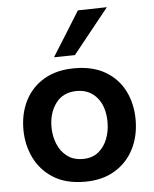

<svg xmlns="http://www.w3.org/2000/svg" viewBox="-55 -824 708 882"><g transform="rotate(-5 299.0 -383.0)"><path d="M301 12.5Q213 12.5 155 -24.5Q97 -61.5 68.5 -121.5Q40 -181.5 40 -251Q40 -325.5 70 -384.2Q100 -443 157.8 -477Q215.5 -511 298.5 -511Q383.5 -511 441.2 -476.5Q499 -442 528.2 -383.2Q557.5 -324.5 557.5 -251Q557.5 -176 527.2 -116.5Q497 -57 439.5 -22.2Q382 12.5 301 12.5ZM300.5 -92.5Q343.5 -92.5 371.8 -115Q400 -137.5 414 -173.8Q428 -210 428 -251Q428 -322.5 393 -364.2Q358 -406 300 -406Q236.5 -406 203 -361.2Q169.5 -316.5 169.5 -251Q169.5 -210 184 -173.8Q198.5 -137.5 227.8 -115Q257 -92.5 300.5 -92.5ZM209 -569.5Q241 -620.5 273.2 -672Q305.5 -723.5 337 -774.5L471 -777.5Q428 -724 386.8 -672.5Q345.5 -621 305.5 -571Z"/></g></svg>

Font: Heraclito SemiBold
Style: Regular
Weight: 600
Designer: Kostas Bartsokas (font) & Cristiano Sobral (main changes)
Foundry: Kostas Bartsokas (font) & Cristiano Sobral (main changes)
Version: Version 1.00;July 8, 2020;FontCreator 13.0.0.2655 64-bit